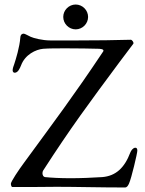

<svg xmlns="http://www.w3.org/2000/svg" viewBox="-20 -825 643 850"><path d="M315 -695C345 -695 370 -720 370 -750C370 -780 345 -805 315 -805C285 -805 260 -780 260 -750C260 -720 285 -695 315 -695ZM533 5C543 5 547 -4 551 -12C562 -36 588 -147 588 -158C588 -167 585 -171 579 -171C569 -171 560 -158 557 -150C531 -81 492 -46 433 -41C386 -38 337 -36 292 -36C248 -36 208 -38 179 -41C172 -42 168 -50 168 -58C168 -62 169 -67 171 -70C295 -262 371 -364 509 -550L570 -631C574 -636 565 -649 559 -649C485 -647 411 -646 328 -646H202C168 -646 129 -656 116 -662C105 -667 90 -676 85 -676C80 -676 71 -674 70 -659C67 -617 50 -562 43 -541C40 -533 36 -522 36 -514C36 -508 39 -503 45 -503C60 -503 68 -523 73 -535C91 -584 139 -606 171 -609C196 -611 234 -611 273 -611C326 -611 383 -610 419 -609C434 -608 438 -605 438 -601C438 -598 436 -596 434 -593C306 -401 222 -290 86 -104C63 -73 28 -21 28 -11C28 -11 29 3 35 3H112C150 3 191 2 231 2C320 2 419 5 533 5Z"/></svg>

Font: EB Garamond
Style: Regular
Weight: 400
Designer: Georg Duffner and Octavio Pardo
Foundry: Georg Duffner
Version: Version 1.000;PS 001.000;hotconv 1.0.88;makeotf.lib2.5.64775